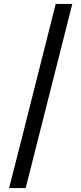

<svg xmlns="http://www.w3.org/2000/svg" viewBox="-20 -839 410 972"><path d="M110 113H26Q87 -124 144.5 -353.5Q202 -583 262 -819H346Z"/></svg>

Font: Gugi
Style: Regular
Weight: 400
Designer: HBKIM, TJKIM
Foundry: TAE System & Typefaces Co.
Version: Version 3.00